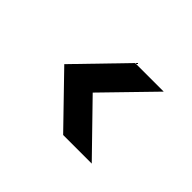

<svg xmlns="http://www.w3.org/2000/svg" viewBox="-89 -778 845 845"><g transform="rotate(45 333.5 -356.0)"><path d="M531 -132H353L136 -356L353 -580H531L313 -356Z"/></g></svg>

Font: Parkinsans SemiBold
Style: Regular
Weight: 600
Designer: Red Stone, Indian Type Foundry
Foundry: Indian Type Foundry
Version: Version 1.000